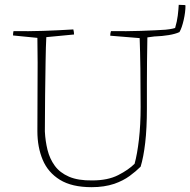

<svg xmlns="http://www.w3.org/2000/svg" viewBox="-20 -769 789 796"><path d="M360 7Q278 7 228.5 -23.5Q179 -54 157 -106.5Q135 -159 135 -225Q135 -296 135.5 -370.5Q136 -445 136 -508.5Q136 -572 135 -612L34 -622Q34 -633 36 -640Q99 -639 159 -641Q219 -643 284 -647Q287 -636 287 -626L172 -615Q170 -579 169 -514.5Q168 -450 167 -373.5Q166 -297 166 -224Q168 -184 177 -147.5Q186 -111 207 -82Q228 -53 266 -36.5Q304 -20 363 -21Q427 -21 470 -43Q513 -65 538 -90Q549 -130 556 -190.5Q563 -251 563 -326Q563 -412 562 -484.5Q561 -557 559 -611L437 -621Q437 -631 440 -640Q505 -639 564.5 -641Q624 -643 687 -647Q690 -638 690 -627L591 -614Q590 -557 589.5 -512.5Q589 -468 589 -423.5Q589 -379 589 -320Q589 -237 582 -177Q575 -117 563 -78Q544 -59 517.5 -39.5Q491 -20 454 -7Q412 7 360 7ZM724 -636Q707 -628 679.5 -623.5Q652 -619 623.5 -618Q595 -617 574 -618V-640Q611 -642 649.5 -644.5Q688 -647 706 -653Q714 -680 717 -704.5Q720 -729 721 -749L747 -748L749 -746Q749 -719 741.5 -686Q734 -653 724 -636Z"/></svg>

Font: Labrada ExtraLight
Style: Regular
Weight: 200
Designer: Mercedes Jáuregui
Foundry: Omnibus-Type Team
Version: Version 1.000; ttfautohint (v1.8.4.7-5d5b)